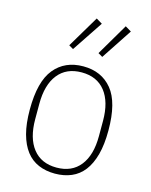

<svg xmlns="http://www.w3.org/2000/svg" viewBox="-116 -833 724 920"><g transform="rotate(15 246.0 -373.0)"><path d="M246 12Q201 12 164.5 -3.5Q128 -19 103 -51.5Q78 -84 64.5 -134Q51 -184 51 -254Q51 -393 103 -456.5Q155 -520 246 -520Q337 -520 389 -456.5Q441 -393 441 -254Q441 -184 427.5 -134Q414 -84 389 -51.5Q364 -19 327.5 -3.5Q291 12 246 12ZM246 -18Q322 -18 363 -70Q404 -122 404 -216V-292Q404 -386 363 -438Q322 -490 246 -490Q170 -490 129 -438Q88 -386 88 -292V-216Q88 -122 129 -70Q170 -18 246 -18ZM176 -587 154 -600 248 -758 278 -740ZM321 -587 299 -600 392 -758 422 -740Z"/></g></svg>

Font: IBM Plex Sans Condensed ExtraLight
Style: Regular
Weight: 200
Width: 3
Designer: Mike Abbink, Paul van der Laan, Pieter van Rosmalen
Foundry: Bold Monday
Version: Version 1.3